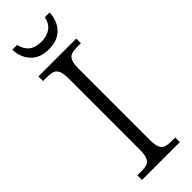

<svg xmlns="http://www.w3.org/2000/svg" viewBox="-294 -916 936 936"><g transform="rotate(-45 174.0 -448.0)"><path d="M43 -32H70Q96 -32 110.5 -37.5Q125 -43 132.5 -60Q140 -77 140 -111V-603Q140 -637 132.5 -654Q125 -671 110.5 -676.5Q96 -682 70 -682H43V-714H304V-682H278Q252 -682 237.5 -676.5Q223 -671 215.5 -654Q208 -637 208 -603V-111Q208 -77 215.5 -60Q223 -43 237.5 -37.5Q252 -32 278 -32H304V0H43ZM45 -896H78Q94 -823 173 -823Q211 -823 236.5 -841Q262 -859 269 -896H302Q300 -841 267 -806Q234 -771 173 -771Q113 -771 80 -806Q47 -841 45 -896Z"/></g></svg>

Font: Noto Serif Light
Style: Regular
Weight: 300
Designer: Monotype Design Team
Foundry: Monotype Imaging Inc.
Version: Version 1.001